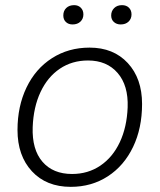

<svg xmlns="http://www.w3.org/2000/svg" viewBox="-20 -716 621 746"><path d="M48 -211Q48 -303 83 -376Q118 -449 182 -490Q246 -531 328 -531Q421 -531 476.5 -471Q532 -411 532 -312Q532 -218 497 -145Q462 -72 399 -31Q336 10 255 10Q160 10 104 -50.5Q48 -111 48 -211ZM476 -299Q479 -384 437 -432.5Q395 -481 322 -481Q260 -481 212.5 -449Q165 -417 137.5 -358.5Q110 -300 107 -222Q104 -135 145 -87.5Q186 -40 260 -40Q322 -40 370 -72.5Q418 -105 445.5 -163.5Q473 -222 476 -299ZM412 -656Q412 -673 423.5 -684.5Q435 -696 454 -696Q471 -696 481 -686Q491 -676 491 -660Q491 -643 479.5 -632Q468 -621 449 -621Q433 -621 422.5 -630.5Q412 -640 412 -656ZM226 -656Q226 -674 237.5 -685Q249 -696 268 -696Q284 -696 294 -686Q304 -676 304 -660Q304 -643 292.5 -632Q281 -621 262 -621Q246 -621 236 -630.5Q226 -640 226 -656Z"/></svg>

Font: Mona Sans Light
Style: Italic
Weight: 300
Italic angle: -11.7°
Designer: Deni Anggara
Foundry: GitHub
Version: Version 2.000